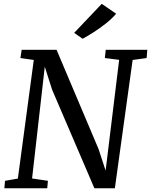

<svg xmlns="http://www.w3.org/2000/svg" viewBox="-20 -1010 810 1030"><path d="M3.5 0 6.8 -40 75.8 -52 161.2 -688.3 89.6 -698.6 96.2 -743H283.4L508.7 -210.4L561.2 -50.5L540.9 -48.6L619.2 -689L542.4 -698.6L547.4 -743H770.2L766.6 -698.6L691.5 -688.3L596.2 0H486.4L259.6 -528.6L206.2 -696L225.4 -697.7L152.1 -52.7L237.1 -40L233.4 0ZM378 -833.8 525.9 -989.5 603 -936.4Q580.8 -910 547.9 -884Q515 -858 481.5 -836.6Q448 -815.3 423.2 -802.1Z"/></svg>

Font: Merriweather 7pt Light
Style: Italic
Weight: 300
Italic angle: -7.8°
Designer: Eben Sorkin
Foundry: Eben Sorkin
Version: Version 2.200;gftools[0.9.31]